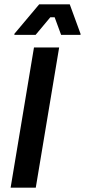

<svg xmlns="http://www.w3.org/2000/svg" viewBox="-20 -870 393 890"><path d="M29.2 0 137.5 -650H254.2L145.8 0ZM46.7 -708.3V-713.3L161.7 -850H303.3L353.3 -713.3V-708.3H263.3L233.3 -790H213.3L145 -708.3Z"/></svg>

Font: Familjen Grotesk GF Medium
Style: Italic
Weight: 500
Designer: Anders Wikstroem, Jonas Baeckman, Matilda Gysing, Kristian Moeller
Foundry: Familjen STHML AB
Version: Version 2.000; Beta; Release 4; Build 6